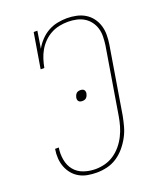

<svg xmlns="http://www.w3.org/2000/svg" viewBox="-139 -831 778 928"><g transform="rotate(-20 250.0 -367.5)"><path d="M198 8Q175 8 152 4Q129 0 109.5 -11Q90 -22 76 -39Q62 -56 54 -77Q46 -98 44.5 -121.5Q43 -145 47 -168Q47 -168 47 -168.5Q47 -169 47 -169H67Q67 -169 66.5 -169Q66 -169 66 -168Q61 -138 66.5 -106.5Q72 -75 90.5 -52.5Q109 -30 138 -20Q167 -10 198 -10Q223 -10 247.5 -16.5Q272 -23 293.5 -37.5Q315 -52 332 -72.5Q349 -93 360.5 -116Q372 -139 379 -163Q386 -187 390 -211L447 -556Q450 -578 450.5 -600Q451 -622 445 -642Q439 -662 426.5 -678.5Q414 -695 396.5 -705.5Q379 -716 358 -720.5Q337 -725 315 -725Q293 -725 270.5 -720.5Q248 -716 227.5 -705Q207 -694 190 -677Q173 -660 161.5 -640Q150 -620 143 -598Q136 -576 132 -554H113L143 -735H162L148 -647Q160 -669 178.5 -688.5Q197 -708 219.5 -720.5Q242 -733 267 -738Q292 -743 316 -743Q340 -743 364 -738Q388 -733 408 -721Q428 -709 442 -690.5Q456 -672 463 -649.5Q470 -627 470 -602.5Q470 -578 466 -553L409 -208Q404 -182 397 -156Q390 -130 376.5 -105Q363 -80 344.5 -58Q326 -36 302.5 -20.5Q279 -5 252 1.5Q225 8 198 8ZM250 -341Q245 -341 240 -342.5Q235 -344 232 -347.5Q229 -351 228 -356Q227 -361 228 -367Q228 -367 228 -367Q228 -367 228 -367Q229 -372 231.5 -377.5Q234 -383 238 -387Q242 -391 247.5 -392.5Q253 -394 259 -394Q264 -394 269 -392.5Q274 -391 277 -387.5Q280 -384 281 -379Q282 -374 281 -368Q281 -368 281 -368Q281 -368 281 -368Q280 -363 277.5 -357.5Q275 -352 271 -348Q267 -344 261.5 -342.5Q256 -341 250 -341Z"/></g></svg>

Font: Iosevka Slab Thin
Style: Italic
Weight: 100
Italic angle: -9°
Monospace: yes
Designer: Belleve Invis
Foundry: Belleve Invis
Version: Version 11.1.1; ttfautohint (v1.8.3)